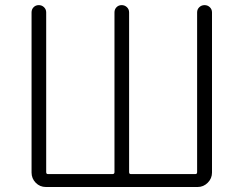

<svg xmlns="http://www.w3.org/2000/svg" viewBox="-20 -749 975 769"><path d="M164.1 0Q139.6 0 123 -17.1Q106.4 -34.2 106.4 -57.6V-699.2Q106.4 -711.9 114.7 -720.2Q123 -728.5 135.3 -728.5Q147.5 -728.5 156.2 -720.2Q165 -711.9 165 -699.2V-59.6Q165 -51.8 171.9 -51.8H430.7Q438.5 -51.8 438.5 -59.6V-699.2Q438.5 -711.9 446.8 -720.2Q455.1 -728.5 467.3 -728.5Q479.5 -728.5 488.3 -720.2Q497.1 -711.9 497.1 -699.2V-59.6Q497.1 -51.8 503.9 -51.8H762.7Q769.5 -51.8 769.5 -59.6V-699.2Q769.5 -711.9 778.3 -720.2Q787.1 -728.5 799.3 -728.5Q811.5 -728.5 820.3 -720.2Q829.1 -711.9 829.1 -699.2V-57.6Q829.1 -34.2 812 -17.1Q794.9 0 771.5 0Z"/></svg>

Font: irohamaru Light
Style: Regular
Weight: 200
Designer: [Source Han Sans]
Ryoko NISHIZUKA  (kana & ideographs); Paul D. Hunt (Latin, Greek & Cyrillic); Wenlong ZHANG  (bopomofo
Version: Version 1.01